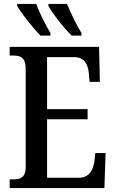

<svg xmlns="http://www.w3.org/2000/svg" viewBox="-20 -951 586 971"><path d="M343 -771H392V-784C368 -823 337 -886 319 -931H225V-921C243 -886 304 -807 343 -771ZM185 -771H235V-784C211 -823 180 -886 163 -931H67V-921C86 -886 148 -807 185 -771ZM29 0H508L514 -177H462L457 -133C450 -89 430 -52 378 -52H218V-348H423V-399H218V-662H356C406 -662 425 -626 429 -581L433 -537H485L481 -714H29V-670H49C83 -670 110 -661 110 -601V-108C110 -55 86 -44 49 -44H29Z"/></svg>

Font: Noto Serif Condensed Medium
Style: Regular
Weight: 500
Width: 3
Designer: Monotype Design Team
Foundry: Monotype Imaging Inc.
Version: Version 2.015